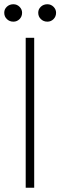

<svg xmlns="http://www.w3.org/2000/svg" viewBox="-21 -884 284 904"><path d="M100 -706H140V0H100ZM159 -824Q159 -841 171.5 -852.5Q184 -864 202 -864Q219 -864 231 -852Q243 -840 243 -824Q243 -806 231 -794Q219 -782 202 -782Q184 -782 171.5 -794Q159 -806 159 -824ZM-1 -824Q-1 -841 11.5 -852.5Q24 -864 42 -864Q59 -864 71 -852Q83 -840 83 -824Q83 -806 71 -794Q59 -782 42 -782Q24 -782 11.5 -794Q-1 -806 -1 -824Z"/></svg>

Font: Lineal Thin
Style: Regular
Weight: 200
Designer: Created by Frank Adebiaye with contributions from Anton Moglia & Ariel Martín Pérez
Created by Frank ADEBIAYE with FontF
Foundry: Velvetyne Type Foundry
Version: Version 2.000;Glyphs 3.2 (3227)